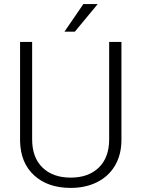

<svg xmlns="http://www.w3.org/2000/svg" viewBox="-20 -918 697 948"><path d="M579.6 -710.9V-225.6Q579.1 -153.8 547.9 -100.6Q516.6 -47.4 459.7 -18.8Q402.8 9.8 329.1 9.8Q216.8 9.8 149.2 -51.5Q81.5 -112.8 79.1 -221.2V-710.9H138.7V-230Q138.7 -140.1 189.9 -90.6Q241.2 -41 329.1 -41Q417 -41 468 -90.8Q519 -140.6 519 -229.5V-710.9ZM391.6 -897.9H462.4L349.6 -761.7H298.3Z"/></svg>

Font: RobotoDraft Light
Style: Regular
Weight: 300
Version: Version 2.001151; 2014